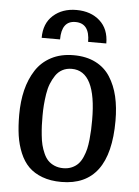

<svg xmlns="http://www.w3.org/2000/svg" viewBox="-53 -768 601 832"><g transform="rotate(5 247.0 -352.0)"><path d="M106 -592.8Q106 -655.8 145.5 -690.9Q185.1 -726.1 246.1 -726.1Q308.6 -726.1 347.9 -690.9Q387.2 -655.8 387.2 -592.8H308.1Q308.1 -673.8 246.1 -673.8Q186 -673.8 186 -592.8ZM251 -529.8Q306.2 -529.8 346.4 -509.5Q386.7 -489.3 410.4 -452.1Q434.1 -415 445.1 -367.9Q456.1 -320.8 456.1 -262.2Q456.1 22 245.1 22Q197.8 22 161.9 8.5Q126 -4.9 102.5 -28.3Q79.1 -51.8 64.5 -86.9Q49.8 -122.1 43.9 -162.1Q38.1 -202.1 38.1 -252Q38.1 -310.5 50 -359.4Q62 -408.2 86.9 -447Q111.8 -485.8 153.6 -507.8Q195.3 -529.8 251 -529.8ZM355 -256.8Q355 -470.2 248 -470.2Q225.1 -470.2 207.3 -460.7Q189.5 -451.2 178 -434.1Q166.5 -417 158.4 -396.7Q150.4 -376.5 146.5 -351.1Q142.6 -325.7 140.9 -303.5Q139.2 -281.2 139.2 -256.8Q139.2 -232.9 139.9 -214.6Q140.6 -196.3 143.1 -172.1Q145.5 -147.9 149.9 -130.4Q154.3 -112.8 162.4 -94.5Q170.4 -76.2 181.6 -64.5Q192.9 -52.7 210 -45.4Q227.1 -38.1 248 -38.1Q269 -38.1 285.6 -45.4Q302.2 -52.7 313.2 -64.5Q324.2 -76.2 332.3 -94.5Q340.3 -112.8 344.5 -130.4Q348.6 -147.9 351.1 -172.1Q353.5 -196.3 354.2 -214.6Q355 -232.9 355 -256.8Z"/></g></svg>

Font: Sansita Light
Style: Regular
Weight: 300
Designer: Pablo Cosgaya
Foundry: Omnibus-Type
Version: Version 1.006;hotconv 1.0.109;makeotfexe 2.5.65596